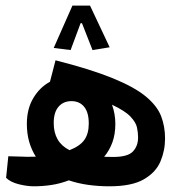

<svg xmlns="http://www.w3.org/2000/svg" viewBox="-20 -654 626 677"><path d="M99.1 2.9Q75.2 2.9 46.1 -4.4Q17.1 -11.7 1.5 -26.9L9.3 -103Q24.4 -102.5 43 -102.1Q61 -101.1 77.6 -101.1Q92.8 -101.1 106.4 -101.6Q91.3 -125 83 -153.8Q74.7 -182.6 74.7 -217.3Q74.7 -270 97.4 -308.1Q120.1 -346.2 156.2 -365.7L175.8 -441.4Q300.3 -409.7 377 -378.4Q453.6 -347.2 493.7 -314.2Q533.7 -281.2 547.9 -244.9Q562 -208.5 562 -166Q562 -123 545.7 -84.5Q529.3 -45.9 486.8 -21.5Q444.3 2.9 365.7 2.9Q326.7 2.9 290.5 -2.2Q254.4 -7.3 222.7 -18.1Q191.9 -6.3 160.9 -1.7Q129.9 2.9 99.1 2.9ZM225.1 -124.5Q261.7 -138.7 277.3 -160.6Q293 -182.6 293 -218.3Q293 -257.8 276.6 -277.6Q260.3 -297.4 231.9 -297.4Q203.6 -297.4 186.5 -277.8Q169.4 -258.3 169.4 -220.2Q169.4 -152.3 225.1 -124.5ZM347.2 -101.1Q362.3 -100.6 379.4 -100.6Q430.7 -100.6 448.7 -119.9Q466.8 -139.2 466.8 -168.5Q466.8 -169.4 466.8 -171.4Q466.8 -186 463.1 -204.1Q459.5 -222.2 440.2 -242.7Q420.9 -263.2 375 -284.7Q386.7 -252 386.7 -217.3Q386.7 -181.2 376.5 -152.6Q366.2 -124 347.2 -101.1ZM297.4 -634.3 366.7 -487.3 306.2 -477.5 269 -572.3H264.2L229 -477.5L169.4 -484.9L235.4 -634.3Z"/></svg>

Font: CaskaydiaCove NFP
Style: Regular
Weight: 400
Designer: Aaron Bell
Foundry: Saja Typeworks
Version: Version 2111.001; VTT 6.35;Nerd Fonts 3.1.1